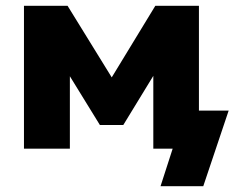

<svg xmlns="http://www.w3.org/2000/svg" viewBox="-20 -515 812 665"><path d="M536 130 578 0H511V-132H772L684 130ZM63 0V-495H214L367 -247L518 -495H669V0H511V-285H531L407 -82H326L201 -285H222V0Z"/></svg>

Font: Nunito Sans 11pt Black
Style: Regular
Weight: 900
Version: Version 3.101;gftools[0.9.27]